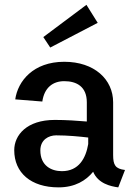

<svg xmlns="http://www.w3.org/2000/svg" viewBox="-20 -777 561 809"><path d="M391.7 -680.8 344.2 -756.7 162.5 -620.8 191.7 -576.7ZM40 -144.2C40 -49.2 110 12.5 226.7 12.5C296.7 12.5 342.5 -16.7 372.5 -53.3C393.3 -3.3 446.7 8.3 478.3 12.5L506.7 -60.8C465.8 -65.8 456.7 -81.7 456.7 -124.2V-345.8C456.7 -442.5 377.5 -516.7 250.8 -516.7C120 -516.7 55 -435 44.2 -358.3L158.3 -349.2C166.7 -407.5 202.5 -435 250.8 -435C303.3 -435 345.8 -411.7 345.8 -345.8V-265C307.5 -268.3 259.2 -271.7 210.8 -271.7C92.5 -271.7 40 -207.5 40 -144.2ZM351.7 -197.5V-170C341.7 -110.8 312.5 -55.8 240.8 -55.8C195.8 -55.8 150 -79.2 150 -143.3C150 -188.3 185 -206.7 216.7 -206.7C265.8 -206.7 315.8 -201.7 351.7 -197.5Z"/></svg>

Font: Boon SemiBold
Style: Regular
Weight: 600
Designer: Sungsit Sawaiwan
Foundry: FontUni
Version: Version 2.0